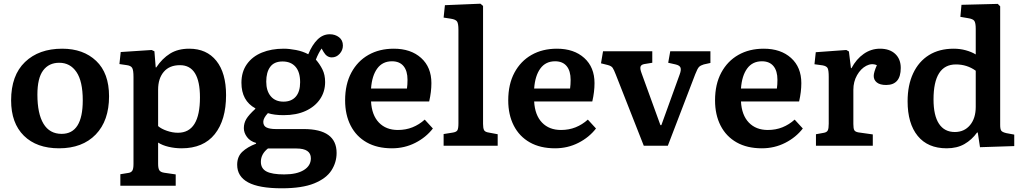

<svg xmlns="http://www.w3.org/2000/svg" viewBox="-20 -787 5521 1037"><path d="M299 14Q178 14 109 -54Q40 -122 40 -245Q40 -380 115 -452Q190 -524 316 -524Q430 -524 499.5 -458Q569 -392 569 -267Q569 -135 497 -60.5Q425 14 299 14ZM313 -64Q427 -64 427 -245Q427 -348 393 -398Q359 -448 300 -448Q244 -448 213 -406.5Q182 -365 182 -276Q182 -173 215 -118.5Q248 -64 313 -64Z M630 216V154L673 147Q688 145 694.5 135Q701 125 701 99V-371Q701 -408 694 -420Q687 -432 666 -435L625 -441L632 -506L799 -517L814 -510L821 -423H824Q856 -471 898.5 -497.5Q941 -524 1002 -524Q1096 -524 1148.5 -458.5Q1201 -393 1201 -273Q1201 -139 1140 -62.5Q1079 14 961 14Q925 14 891 6Q857 -2 834 -17V98Q834 122 840.5 132.5Q847 143 867 146L929 155V216ZM941 -70Q1060 -70 1060 -261Q1060 -435 952 -435Q895 -435 864.5 -399Q834 -363 834 -303V-106Q851 -91 881.5 -80.5Q912 -70 941 -70Z M1502 230Q1379 230 1320 198Q1261 166 1261 103Q1261 59 1288.5 33Q1316 7 1363 -11V-15Q1331 -24 1314 -47Q1297 -70 1297 -95Q1297 -122 1310.5 -144.5Q1324 -167 1359 -199V-202Q1284 -243 1284 -340Q1284 -399 1313.5 -440.5Q1343 -482 1394.5 -503Q1446 -524 1512 -524Q1542 -524 1578.5 -517Q1615 -510 1645 -494Q1666 -545 1695 -573.5Q1724 -602 1761 -602Q1790 -602 1811 -586Q1832 -570 1832 -541Q1832 -516 1814.5 -496.5Q1797 -477 1772 -477Q1745 -477 1728 -506L1717 -525Q1708 -512 1700.5 -497.5Q1693 -483 1686 -465Q1707 -441 1721.5 -412Q1736 -383 1736 -344Q1736 -292 1708.5 -251.5Q1681 -211 1631 -188Q1581 -165 1512 -165Q1461 -165 1427 -176Q1402 -149 1402 -129Q1402 -107 1419.5 -98.5Q1437 -90 1470 -90H1620Q1798 -90 1798 39Q1798 90 1770 133.5Q1742 177 1677 203.5Q1612 230 1502 230ZM1511 -238Q1554 -238 1577.5 -265Q1601 -292 1601 -343Q1601 -398 1576 -426.5Q1551 -455 1506 -455Q1461 -455 1439.5 -426Q1418 -397 1418 -346Q1418 -296 1442.5 -267Q1467 -238 1511 -238ZM1515 155Q1583 155 1621 131.5Q1659 108 1659 68Q1659 15 1581 15H1427Q1389 45 1389 87Q1389 123 1419 139Q1449 155 1515 155Z M2097 14Q2017 14 1960.5 -18Q1904 -50 1874 -108.5Q1844 -167 1844 -245Q1844 -332 1877.5 -394.5Q1911 -457 1970 -490.5Q2029 -524 2107 -524Q2199 -524 2254.5 -474Q2310 -424 2310 -338Q2310 -291 2298 -239H1984Q1988 -165 2026.5 -125Q2065 -85 2129 -85Q2172 -85 2208 -99.5Q2244 -114 2274 -141L2318 -93Q2281 -45 2223 -15.5Q2165 14 2097 14ZM1984 -309H2178Q2181 -330 2181 -356Q2181 -404 2159.5 -430Q2138 -456 2097 -456Q2046 -456 2017.5 -417Q1989 -378 1984 -309Z M2376 0V-63L2426 -71Q2445 -74 2450.5 -83.5Q2456 -93 2456 -121V-626Q2456 -660 2448.5 -671Q2441 -682 2415 -686L2376 -692L2383 -759L2575 -767L2589 -755V-118Q2589 -96 2594 -85Q2599 -74 2620 -71L2668 -62V0Z M2978 14Q2898 14 2841.5 -18Q2785 -50 2755 -108.5Q2725 -167 2725 -245Q2725 -332 2758.5 -394.5Q2792 -457 2851 -490.5Q2910 -524 2988 -524Q3080 -524 3135.5 -474Q3191 -424 3191 -338Q3191 -291 3179 -239H2865Q2869 -165 2907.5 -125Q2946 -85 3010 -85Q3053 -85 3089 -99.5Q3125 -114 3155 -141L3199 -93Q3162 -45 3104 -15.5Q3046 14 2978 14ZM2865 -309H3059Q3062 -330 3062 -356Q3062 -404 3040.5 -430Q3019 -456 2978 -456Q2927 -456 2898.5 -417Q2870 -378 2865 -309Z M3457 0 3306 -384Q3296 -410 3289 -420.5Q3282 -431 3262 -436L3226 -445L3237 -510H3503V-448L3460 -441Q3443 -438 3439.5 -427Q3436 -416 3445 -392L3547 -111H3552L3651 -385Q3660 -409 3655.5 -421.5Q3651 -434 3629 -439L3589 -448L3600 -510H3817V-447L3781 -439Q3764 -434 3755.5 -425.5Q3747 -417 3735 -386L3587 0Z M4095 14Q4015 14 3958.5 -18Q3902 -50 3872 -108.5Q3842 -167 3842 -245Q3842 -332 3875.5 -394.5Q3909 -457 3968 -490.5Q4027 -524 4105 -524Q4197 -524 4252.5 -474Q4308 -424 4308 -338Q4308 -291 4296 -239H3982Q3986 -165 4024.5 -125Q4063 -85 4127 -85Q4170 -85 4206 -99.5Q4242 -114 4272 -141L4316 -93Q4279 -45 4221 -15.5Q4163 14 4095 14ZM3982 -309H4176Q4179 -330 4179 -356Q4179 -404 4157.5 -430Q4136 -456 4095 -456Q4044 -456 4015.5 -417Q3987 -378 3982 -309Z M4387 0V-62L4431 -70Q4446 -73 4451 -83Q4456 -93 4456 -119V-372Q4456 -406 4450.5 -418Q4445 -430 4423 -434L4379 -440L4386 -505L4551 -517L4565 -509L4576 -419H4579Q4605 -468 4645 -496Q4685 -524 4733 -524Q4785 -524 4815 -496Q4845 -468 4845 -420Q4845 -328 4766 -328Q4733 -328 4716 -341.5Q4699 -355 4699 -377Q4699 -396 4716 -435Q4688 -447 4658.5 -431.5Q4629 -416 4609 -381Q4589 -346 4589 -302V-117Q4589 -93 4594 -84Q4599 -75 4616 -72L4694 -61V0Z M5093 14Q4991 14 4936.5 -53Q4882 -120 4882 -240Q4882 -327 4912 -391Q4942 -455 4997.5 -489.5Q5053 -524 5131 -524Q5165 -524 5196 -515.5Q5227 -507 5250 -493V-631Q5250 -663 5242.5 -674Q5235 -685 5208 -689L5167 -696L5173 -761L5369 -766L5382 -753V-112Q5382 -89 5388 -81Q5394 -73 5415 -68L5458 -60V2L5273 8L5261 -71H5257Q5229 -32 5189 -9Q5149 14 5093 14ZM5137 -74Q5188 -74 5219 -111Q5250 -148 5250 -210V-405Q5203 -439 5143 -439Q5022 -439 5022 -250Q5022 -163 5051.5 -118.5Q5081 -74 5137 -74Z"/></svg>

Font: Literata SemiBold
Style: Regular
Weight: 600
Designer: Latin by Veronika Burian and Jose Scaglione. Greek by Irene Vlachou. Cyrillic by Vera Evstafieva.
Foundry: TypeTogether
Version: Version 3.103; ttfautohint (v1.8.4.7-5d5b);gftools[0.9.29]